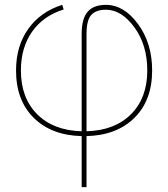

<svg xmlns="http://www.w3.org/2000/svg" viewBox="-20 -550 692 790"><path d="M242 -511Q158 -485 112 -419.5Q66 -354 66 -260Q66 -147 133 -80Q200 -13 316 -10V-410Q316 -473 340.5 -501.5Q365 -530 416 -530Q490 -530 548 -451Q606 -372 606 -260Q606 -137 533 -65Q460 7 336 10V220H316V10Q192 7 119 -65Q46 -137 46 -260Q46 -361 96.5 -431.5Q147 -502 236 -530ZM336 -10Q452 -13 519 -80Q586 -147 586 -260Q586 -365 533 -437.5Q480 -510 416 -510Q376 -510 356 -489Q336 -468 336 -410Z"/></svg>

Font: Mplus 1p Thin
Style: Regular
Weight: 250
Version: Version 1.061